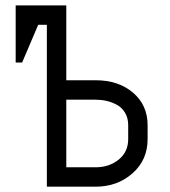

<svg xmlns="http://www.w3.org/2000/svg" viewBox="-20 -704 640 724"><path d="M230 -328.1V-73.2H340.3Q392.1 -73.2 427.7 -102.3Q463.4 -131.3 463.4 -179.2V-231.9Q463.4 -259.3 451.4 -279.1Q439.5 -298.8 420.2 -309.1Q400.9 -319.3 381.1 -323.7Q361.3 -328.1 340.3 -328.1ZM340.3 -401.4Q426.8 -401.4 481.7 -354.5Q536.6 -307.6 536.6 -231.9V-179.2Q536.6 -100.6 479.5 -50.3Q422.4 0 340.3 0H156.7V-610.4H124L63.5 -468.3H39.1V-683.6H230V-401.4Z"/></svg>

Font: Anka/Coder
Style: Regular
Weight: 400
Monospace: yes
Version: Version 001.100